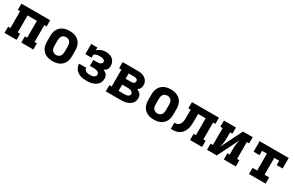

<svg xmlns="http://www.w3.org/2000/svg" viewBox="165 -1738 4545 2956"><g transform="rotate(30 2437.5 -260.0)"><path d="M44 0V-110H85V-410H44V-520H556V-410H515V-110H556V0H342V-110H383V-410H217V-110H258V0Z M900 8Q870 8 841 3Q812 -2 785 -15Q758 -28 736.5 -48.5Q715 -69 701.5 -95.5Q688 -122 682.5 -151Q677 -180 677 -210V-310Q677 -340 682.5 -369Q688 -398 701.5 -424.5Q715 -451 736.5 -471.5Q758 -492 785 -505Q812 -518 841 -523Q870 -528 900 -528Q930 -528 959 -523Q988 -518 1015 -505Q1042 -492 1063.5 -471.5Q1085 -451 1098.5 -424.5Q1112 -398 1117.5 -369Q1123 -340 1123 -310V-210Q1123 -180 1117.5 -151Q1112 -122 1098.5 -95.5Q1085 -69 1063.5 -48.5Q1042 -28 1015 -15Q988 -2 959 3Q930 8 900 8ZM900 -102Q920 -102 939 -110Q958 -118 970 -134Q982 -150 986.5 -170Q991 -190 991 -210V-310Q991 -330 986.5 -350Q982 -370 970 -386Q958 -402 939 -410Q920 -418 900 -418Q880 -418 861 -410Q842 -402 830 -386Q818 -370 813.5 -350Q809 -330 809 -310V-210Q809 -190 813.5 -170Q818 -150 830 -134Q842 -118 861 -110Q880 -102 900 -102Z M1502 8Q1476 8 1449 5Q1422 2 1397 -6.5Q1372 -15 1349 -29.5Q1326 -44 1309.5 -65Q1293 -86 1284 -111.5Q1275 -137 1275 -164H1401Q1401 -147 1411 -132.5Q1421 -118 1436 -110Q1451 -102 1468 -99.5Q1485 -97 1502 -97Q1519 -97 1535.5 -99Q1552 -101 1567.5 -107.5Q1583 -114 1594 -127.5Q1605 -141 1605 -158Q1605 -169 1600 -179.5Q1595 -190 1586 -197Q1577 -204 1566.5 -208Q1556 -212 1545 -214Q1534 -216 1522.5 -217Q1511 -218 1500 -218H1436V-323H1500Q1514 -323 1528.5 -324.5Q1543 -326 1556 -331Q1569 -336 1579 -347Q1589 -358 1589 -372Q1589 -387 1579.5 -398Q1570 -409 1556.5 -414.5Q1543 -420 1529 -421.5Q1515 -423 1501 -423Q1493 -423 1485.5 -422.5Q1478 -422 1470.5 -421.5Q1463 -421 1456 -419.5Q1449 -418 1441.5 -416.5Q1434 -415 1427 -412.5Q1420 -410 1413.5 -406Q1407 -402 1401 -397Q1395 -392 1395 -384V-339H1285V-520H1395V-470Q1410 -485 1428 -496Q1446 -507 1465.5 -514.5Q1485 -522 1506 -525Q1527 -528 1548 -528Q1580 -528 1611.5 -519Q1643 -510 1667 -489Q1691 -468 1703 -437.5Q1715 -407 1715 -375Q1715 -359 1711.5 -342.5Q1708 -326 1699 -312.5Q1690 -299 1677 -289Q1664 -279 1649 -272Q1666 -264 1682 -253.5Q1698 -243 1709.5 -228Q1721 -213 1726 -194.5Q1731 -176 1731 -157Q1731 -130 1722 -104.5Q1713 -79 1696 -59.5Q1679 -40 1655.5 -26.5Q1632 -13 1607 -5.5Q1582 2 1555.5 5Q1529 8 1502 8Z M1844 0V-110H1885V-410H1844V-520H2110Q2133 -520 2155.5 -517.5Q2178 -515 2199.5 -507.5Q2221 -500 2240.5 -487.5Q2260 -475 2274 -456.5Q2288 -438 2294.5 -416Q2301 -394 2301 -371Q2301 -356 2298 -341.5Q2295 -327 2288 -314Q2281 -301 2270 -290.5Q2259 -280 2247 -273Q2264 -265 2280.5 -254.5Q2297 -244 2309 -229Q2321 -214 2326 -195Q2331 -176 2331 -157Q2331 -132 2322.5 -107.5Q2314 -83 2297 -64Q2280 -45 2257.5 -32.5Q2235 -20 2210.5 -12.5Q2186 -5 2160.5 -2.5Q2135 0 2110 0ZM2011 -321H2110Q2121 -321 2132.5 -323Q2144 -325 2154 -331Q2164 -337 2169.5 -347Q2175 -357 2175 -369Q2175 -380 2169 -390Q2163 -400 2153.5 -405.5Q2144 -411 2132.5 -413Q2121 -415 2110 -415H2011ZM2011 -105H2110Q2120 -105 2130 -105.5Q2140 -106 2150 -108.5Q2160 -111 2170 -114.5Q2180 -118 2188 -124Q2196 -130 2200.5 -139.5Q2205 -149 2205 -159Q2205 -175 2195 -187.5Q2185 -200 2170.5 -206Q2156 -212 2140.5 -214Q2125 -216 2110 -216H2011Z M2700 8Q2670 8 2641 3Q2612 -2 2585 -15Q2558 -28 2536.5 -48.5Q2515 -69 2501.5 -95.5Q2488 -122 2482.5 -151Q2477 -180 2477 -210V-310Q2477 -340 2482.5 -369Q2488 -398 2501.5 -424.5Q2515 -451 2536.5 -471.5Q2558 -492 2585 -505Q2612 -518 2641 -523Q2670 -528 2700 -528Q2730 -528 2759 -523Q2788 -518 2815 -505Q2842 -492 2863.5 -471.5Q2885 -451 2898.5 -424.5Q2912 -398 2917.5 -369Q2923 -340 2923 -310V-210Q2923 -180 2917.5 -151Q2912 -122 2898.5 -95.5Q2885 -69 2863.5 -48.5Q2842 -28 2815 -15Q2788 -2 2759 3Q2730 8 2700 8ZM2700 -102Q2720 -102 2739 -110Q2758 -118 2770 -134Q2782 -150 2786.5 -170Q2791 -190 2791 -210V-310Q2791 -330 2786.5 -350Q2782 -370 2770 -386Q2758 -402 2739 -410Q2720 -418 2700 -418Q2680 -418 2661 -410Q2642 -402 2630 -386Q2618 -370 2613.5 -350Q2609 -330 2609 -310V-210Q2609 -190 2613.5 -170Q2618 -150 2630 -134Q2642 -118 2661 -110Q2680 -102 2700 -102Z M3000 0V-110Q3020 -110 3040 -114Q3060 -118 3075 -131Q3090 -144 3099 -162.5Q3108 -181 3112 -200.5Q3116 -220 3116.5 -240Q3117 -260 3117 -280V-410H3076V-520H3556V-410H3515V-110H3556V0H3342V-110H3383V-410H3249V-281Q3249 -254 3248 -226.5Q3247 -199 3241.5 -172Q3236 -145 3225 -119.5Q3214 -94 3197 -72.5Q3180 -51 3157.5 -35Q3135 -19 3108.5 -11Q3082 -3 3054.5 -1.5Q3027 0 3000 0Z M3644 0V-110H3685V-410H3644V-520H3858V-410H3817V-312Q3817 -290 3816 -268.5Q3815 -247 3812 -225.5Q3809 -204 3804 -183Q3799 -162 3794 -141L3983 -520H4156V-410H4115V-110H4156V0H3942V-110H3983V-208Q3983 -230 3984 -251.5Q3985 -273 3988 -294.5Q3991 -316 3996 -337Q4001 -358 4006 -379L3817 0Z M4390 0V-110H4472V-410H4385V-333H4279V-520H4796V-333H4690V-410H4603V-110H4685V0Z"/></g></svg>

Font: Iosevka Etoile Extrabold
Style: Regular
Weight: 800
Designer: Belleve Invis
Foundry: Belleve Invis
Version: Version 22.1.2; ttfautohint (v1.8.4)